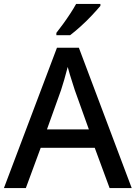

<svg xmlns="http://www.w3.org/2000/svg" viewBox="-20 -961 694 981"><path d="M540 0 464 -206H188L112 0H0L271 -717H383L653 0ZM362 -501Q359 -512 351.5 -534Q344 -556 337 -580Q330 -604 326 -619Q318 -588 308 -553Q298 -518 292 -501L220 -300H434ZM493 -931Q478 -913 451 -884Q424 -855 393 -827Q362 -799 338 -781H268V-793Q283 -812 302 -838Q321 -864 339 -891.5Q357 -919 369 -941H493Z"/></svg>

Font: Noto Sans Ethiopic Medium
Style: Regular
Weight: 500
Designer: Monotype Design Team
Foundry: Monotype Imaging Inc.
Version: Version 2.102; ttfautohint (v1.8.4.7-5d5b)